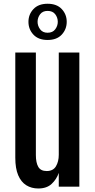

<svg xmlns="http://www.w3.org/2000/svg" viewBox="-20 -1019 519 1048"><path d="M189 9.8Q151.9 9.8 123.5 -7.8Q95.2 -25.4 79.3 -62.5Q63.5 -99.6 63.5 -158.2V-732.4H175.8V-172.9Q175.8 -130.9 189 -108.2Q202.1 -85.4 234.9 -85.4Q270 -85.4 285.4 -111.3Q300.8 -137.2 300.8 -173.8V-732.4H413.1V0H300.8V-75.2Q288.6 -40 261.7 -15.1Q234.9 9.8 189 9.8ZM239.7 -800.8Q189.9 -800.8 162.6 -829.8Q135.3 -858.9 135.3 -899.9Q135.3 -940.4 162.6 -969.5Q189.9 -998.5 239.7 -998.5Q290 -998.5 317.1 -969.5Q344.2 -940.4 344.2 -899.9Q344.2 -859.4 317.1 -830.1Q290 -800.8 239.7 -800.8ZM239.7 -840.3Q267.6 -840.3 281.5 -859.1Q295.4 -877.9 295.4 -899.9Q295.4 -922.9 281.5 -941.2Q267.6 -959.5 239.7 -959.5Q212.9 -959.5 199 -941.2Q185.1 -922.9 185.1 -899.9Q185.1 -877.9 199 -859.1Q212.9 -840.3 239.7 -840.3Z"/></svg>

Font: Antonio SemiBold
Style: Regular
Weight: 600
Designer: Vernon Adams
Foundry: Vernon Adams
Version: Version 1.002